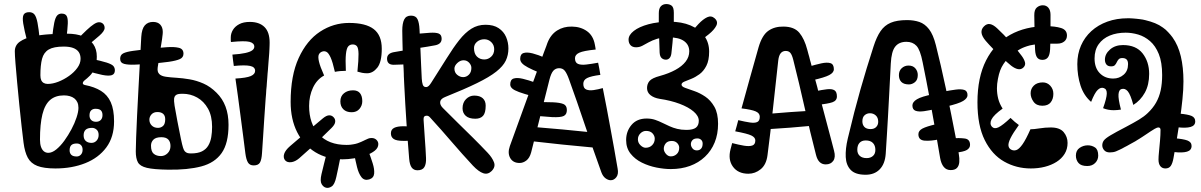

<svg xmlns="http://www.w3.org/2000/svg" viewBox="-20 -818 5919 946"><path d="M96 -115Q92 -146 86.5 -195.2Q81 -244.5 75.2 -301.2Q69.5 -358 64.5 -412Q59.5 -466 56.2 -507Q53 -548 53 -565Q53 -595.5 78.2 -613Q103.5 -630.5 143.2 -638.8Q183 -647 227.8 -649.5Q272.5 -652 312 -652Q357 -652 389.5 -638.8Q422 -625.5 439.5 -600.5Q457 -575.5 457 -539Q457 -503 446.5 -480.5Q436 -458 422.5 -444.8Q409 -431.5 398.5 -423.5Q388 -415.5 388 -408Q388 -404.5 391 -402.2Q394 -400 399 -399Q445.5 -390 477.5 -370.2Q509.5 -350.5 525.8 -314.2Q542 -278 542 -220Q542 -143 503.8 -91.5Q465.5 -40 400 -14Q334.5 12 253 12Q196 12 164 -0.5Q132 -13 117 -40.8Q102 -68.5 96 -115ZM294 -588.5Q244.5 -588.5 220 -574Q195.5 -559.5 187.2 -528.2Q179 -497 179 -447Q179 -432 183.2 -422.8Q187.5 -413.5 195.8 -409Q204 -404.5 215.5 -404.5Q239.5 -404.5 267.2 -415.2Q295 -426 320 -443.8Q345 -461.5 361 -483.5Q377 -505.5 377 -528Q377 -548.5 367.8 -561.8Q358.5 -575 340.2 -581.8Q322 -588.5 294 -588.5ZM177 -130Q177 -109 182 -94.5Q187 -80 196.2 -72.5Q205.5 -65 218 -65Q236.5 -65 257 -81.5Q277.5 -98 296.8 -124.5Q316 -151 332 -181Q348 -211 357.2 -239.2Q366.5 -267.5 366.5 -286.5Q366.5 -302.5 361.2 -314Q356 -325.5 346.5 -333Q337 -340.5 324 -344.2Q311 -348 295 -348Q253 -348 227 -325.5Q201 -303 189 -254.8Q177 -206.5 177 -130ZM453 -218Q468 -218 476.5 -226.8Q485 -235.5 485 -251Q485 -266 477.2 -274Q469.5 -282 450 -282Q437.5 -282 429.2 -274.2Q421 -266.5 421 -249Q421 -235 429.5 -226.5Q438 -218 453 -218ZM431 -114Q445.5 -114 455.8 -125Q466 -136 466 -153Q466 -170.5 456 -179.2Q446 -188 434 -188Q411.5 -188 401.8 -178.5Q392 -169 392 -151Q392 -133 402.5 -123.5Q413 -114 431 -114ZM358 -47Q370 -47 378.5 -56Q387 -65 387 -80Q387 -94.5 379.2 -102.8Q371.5 -111 358 -111Q340 -111 331.5 -103Q323 -95 323 -77Q323 -63.5 331.2 -55.2Q339.5 -47 358 -47ZM176 -622 115 -611Q99.5 -670 94.5 -701.8Q89.5 -733.5 96.5 -745.8Q103.5 -758 124 -758Q140.5 -758 149.8 -746.8Q159 -735.5 164.8 -706Q170.5 -676.5 176 -622ZM307 -629 237 -633Q242 -680 247.2 -705.5Q252.5 -731 261 -741Q269.5 -751 283.5 -751Q301.5 -751 308.2 -739.8Q315 -728.5 314 -701.8Q313 -675 307 -629ZM391 -577 358 -621Q386.5 -650.5 407.2 -670Q428 -689.5 442.8 -699Q457.5 -708.5 468 -708.5Q476 -708.5 482.2 -705Q488.5 -701.5 492 -695.2Q495.5 -689 495.5 -680.5Q495.5 -665 470 -642.5Q444.5 -620 391 -577ZM359 -595 312 -607Q314 -617 316.5 -623.8Q319 -630.5 323 -633.8Q327 -637 333 -637Q346.5 -637 354.5 -632.2Q362.5 -627.5 364 -618.2Q365.5 -609 359 -595ZM437 -542Q432 -540.5 426.5 -538.5Q421 -536.5 415 -534Q404.5 -530.5 398.5 -533.5Q392.5 -536.5 387 -549Q384 -556 385 -563.5Q386 -571 392 -574Q396.5 -577 403 -580.5Q409.5 -584 416 -586Q421 -588 425.8 -586.5Q430.5 -585 434.8 -581Q439 -577 442 -571Q444.5 -565.5 445.2 -559.8Q446 -554 444 -549.2Q442 -544.5 437 -542ZM398 -472 422 -530Q480 -518 506 -509.5Q532 -501 539 -492.2Q546 -483.5 546 -471.5Q546 -453 531 -447.8Q516 -442.5 483.5 -449Q451 -455.5 398 -472ZM210 -22Q208.5 -20 207.5 -18.2Q206.5 -16.5 205 -14Q198.5 -3.5 188.8 -1.2Q179 1 170 -1Q159 -5 152 -15Q145 -25 151 -36Q152 -38 153 -40Q154 -42 155 -44Q156 -46 157 -48Q164 -61 176.8 -62.5Q189.5 -64 199 -58Q208 -53 212.5 -42.8Q217 -32.5 210 -22Z M734 -710Q757.5 -710 769.8 -696.5Q782 -683 782 -661Q782 -658 781.8 -654.8Q781.5 -651.5 781.2 -647.5Q781 -643.5 780 -638Q779.5 -631.5 778.5 -625.2Q777.5 -619 776.5 -612.8Q775.5 -606.5 774.5 -600Q773 -591 771.5 -582.2Q770 -573.5 769 -565Q768 -558.5 767 -552Q766 -545.5 765.2 -538.8Q764.5 -532 763 -524Q762 -517.5 761 -511.2Q760 -505 759 -498.8Q758 -492.5 757 -486Q755.5 -475.5 757.2 -467.2Q759 -459 765 -453Q775 -443 797.2 -439.8Q819.5 -436.5 849.8 -434.8Q880 -433 914 -427.2Q948 -421.5 982.2 -406.5Q1016.5 -391.5 1047 -361Q1076.5 -332 1091.2 -292.8Q1106 -253.5 1106 -203Q1106 -112 1072 -63.8Q1038 -15.5 971.5 2Q905 19.5 808 18Q737.5 17 703.8 9Q670 1 659.5 -18.2Q649 -37.5 649 -72Q649 -94.5 650.8 -141.5Q652.5 -188.5 655.5 -250.5Q658.5 -312.5 662.2 -381Q666 -449.5 669.5 -515.5Q673 -581.5 676 -636Q678.5 -676 693.5 -693Q708.5 -710 734 -710ZM854 -221Q865 -165 871.2 -134.5Q877.5 -104 881.8 -90.5Q886 -77 891 -72Q897 -66 903.8 -64Q910.5 -62 921 -62Q954.5 -62 975 -72.2Q995.5 -82.5 1006.2 -100.8Q1017 -119 1021 -142.8Q1025 -166.5 1025 -193Q1025 -246.5 1004.8 -282.8Q984.5 -319 951.5 -337.5Q918.5 -356 880 -356Q865 -356 857.2 -354.2Q849.5 -352.5 844 -347Q839 -342 837.8 -332.2Q836.5 -322.5 840.2 -297.2Q844 -272 854 -221ZM812 -513.5Q774 -508.5 730.5 -504.8Q687 -501 645 -499.5Q611.5 -498 591.8 -503.2Q572 -508.5 572 -528.5Q572 -547.5 587.5 -555.2Q603 -563 636 -567.5Q678 -573.5 719.5 -578Q761 -582.5 803 -585.5Q838.5 -588 861.2 -582.5Q884 -577 884 -553.5Q884 -535 866.5 -527Q849 -519 812 -513.5ZM755.5 -266Q737 -266 726.5 -254.5Q716 -243 716 -228.5Q716 -211.5 727.5 -199.8Q739 -188 758.5 -188Q773 -188 783.5 -197.5Q794 -207 794 -230.5Q794 -248 784 -257Q774 -266 755.5 -266ZM775 -142Q748 -142 736 -130Q724 -118 724 -100.5Q724 -71 737.8 -60Q751.5 -49 773 -49Q791.5 -49 805.8 -63Q820 -77 820 -98.5Q820 -119 809.2 -130.5Q798.5 -142 775 -142ZM1018 -332Q1017 -331 1015.8 -329.8Q1014.5 -328.5 1013.5 -327.5Q1012.5 -326.5 1011.8 -325.8Q1011 -325 1010 -324Q1002 -316 991.8 -319.5Q981.5 -323 967 -337Q954.5 -350 951.2 -361Q948 -372 957 -381Q958.5 -382.5 959.8 -383.8Q961 -385 962.5 -386.5Q964 -388 965.2 -389.2Q966.5 -390.5 968 -392Q975.5 -399.5 986.8 -395.5Q998 -391.5 1009 -380Q1023.5 -366 1025.8 -354Q1028 -342 1018 -332ZM666 -155Q666 -155 666 -154.8Q666 -154.5 666 -154Q666 -153.5 666 -153Q666 -152.5 665 -151.2Q664 -150 661 -150Q658 -150 658 -151.2Q658 -152.5 657 -153Q656.5 -153.5 656.2 -153.8Q656 -154 656 -154.2Q656 -154.5 656 -155Q656 -156 657 -157Q658 -158 661 -158Q664 -158 664.8 -157.2Q665.5 -156.5 666 -155ZM1189 -62Q1184.5 -99 1178.2 -147Q1172 -195 1165.2 -246.5Q1158.5 -298 1152 -346Q1145.5 -394 1140 -431Q1194 -434 1215.5 -443.2Q1237 -452.5 1237 -469Q1237 -488 1212.2 -493.2Q1187.5 -498.5 1132 -493Q1130 -506.5 1128.2 -521Q1126.5 -535.5 1125 -549Q1164.5 -551.5 1188.2 -556.8Q1212 -562 1222.5 -569.8Q1233 -577.5 1233 -588Q1233 -605.5 1209.8 -611.8Q1186.5 -618 1118 -611Q1117.5 -613.5 1117.2 -616.2Q1117 -619 1117 -621.8Q1117 -624.5 1117 -627.2Q1117 -630 1117 -633Q1117 -653 1127.5 -670.5Q1138 -688 1158.8 -699Q1179.5 -710 1211 -710Q1257.5 -710 1283 -685Q1308.5 -660 1308.5 -608Q1308.5 -601.5 1308.2 -593Q1308 -584.5 1307.5 -575.5Q1307 -566.5 1306.5 -556.8Q1306 -547 1305 -537Q1304.5 -531 1304 -525Q1303.5 -519 1303 -512.5Q1302.5 -506 1302 -499Q1301.5 -493 1301 -486.2Q1300.5 -479.5 1300 -472.2Q1299.5 -465 1298.5 -456.5Q1297.5 -442.5 1296.8 -433.2Q1296 -424 1295 -411Q1294.5 -402 1293.8 -392.8Q1293 -383.5 1292 -375Q1291.5 -364.5 1290.8 -354.5Q1290 -344.5 1289 -334Q1285 -277.5 1282 -232.5Q1279 -187.5 1276.5 -147Q1274 -106.5 1271 -64Q1269 -31 1260.8 -17Q1252.5 -3 1230 -3Q1210.5 -3 1201.8 -17.2Q1193 -31.5 1189 -62Z M1668 -33Q1591 -33 1533.5 -68.2Q1476 -103.5 1444 -167Q1412 -230.5 1412 -316Q1412 -446 1451.8 -532.5Q1491.5 -619 1557 -662Q1622.5 -705 1700 -705Q1782 -705 1821.5 -674.5Q1861 -644 1861 -578Q1861 -512 1839 -484.5Q1817 -457 1789 -457Q1775.5 -457 1764.2 -459.2Q1753 -461.5 1741 -465Q1747 -524 1746.5 -552.5Q1746 -581 1738.8 -590Q1731.5 -599 1718 -599Q1704 -599 1695.8 -589.5Q1687.5 -580 1684.5 -552.2Q1681.5 -524.5 1684 -469Q1670.5 -469 1656.2 -467.8Q1642 -466.5 1630 -464Q1619 -513 1608.8 -535.2Q1598.5 -557.5 1588.5 -562.5Q1578.5 -567.5 1568 -564Q1556 -560 1551 -549.5Q1546 -539 1551.5 -514.8Q1557 -490.5 1577 -446Q1541 -426.5 1522 -385.8Q1503 -345 1503 -296Q1503 -209 1550.8 -156.5Q1598.5 -104 1687 -104Q1691.5 -104 1697 -104.2Q1702.5 -104.5 1707 -105Q1714 -106 1719.5 -106.8Q1725 -107.5 1731 -109Q1737 -110.5 1742.2 -112.2Q1747.5 -114 1752 -116Q1754.5 -117 1757 -118Q1759.5 -119 1762.2 -120.2Q1765 -121.5 1768 -123Q1770.5 -124 1773 -125.2Q1775.5 -126.5 1778 -127.8Q1780.5 -129 1783 -130Q1787.5 -132.5 1794.5 -135.2Q1801.5 -138 1811 -138Q1825.5 -138 1834.8 -129Q1844 -120 1844 -108Q1844 -89.5 1826.5 -75.5Q1809 -61.5 1781.8 -52Q1754.5 -42.5 1724.2 -37.8Q1694 -33 1668 -33ZM1717 -655Q1718 -650 1717.5 -646Q1717 -642 1717 -638Q1716.5 -632 1710.5 -629.5Q1704.5 -627 1697 -626Q1686.5 -624.5 1680.5 -629.5Q1674.5 -634.5 1672 -641Q1672 -645 1671.5 -649Q1671 -653 1671 -655Q1672 -662 1678.2 -667Q1684.5 -672 1694 -672Q1704 -671.5 1710.2 -666.8Q1716.5 -662 1717 -655ZM1409 -98Q1446 -129.5 1487.2 -164.8Q1528.5 -200 1571 -235Q1588.5 -249.5 1601.8 -249.8Q1615 -250 1624 -240Q1633 -230.5 1631.5 -217.2Q1630 -204 1614 -188Q1587.5 -162 1561.5 -136.8Q1535.5 -111.5 1508.8 -86.8Q1482 -62 1454 -38Q1434 -21 1414.2 -18.8Q1394.5 -16.5 1384 -29Q1374.5 -42 1380.2 -60Q1386 -78 1409 -98ZM1712.5 -265Q1686.5 -265 1671.8 -279.5Q1657 -294 1657 -318.5Q1657 -344 1674.8 -358.5Q1692.5 -373 1719.5 -373Q1742.5 -373 1753.8 -358.8Q1765 -344.5 1765 -319.5Q1765 -298 1751.2 -281.5Q1737.5 -265 1712.5 -265ZM1795 -74Q1807 -43 1816.2 -13.5Q1825.5 16 1823.5 37.5Q1821.5 59 1799 66Q1775 73 1761 55Q1747 37 1739.2 5.5Q1731.5 -26 1725 -59ZM1656 -37Q1651.5 -13 1646.5 10Q1641.5 33 1637 54Q1629 90.5 1614.8 100.2Q1600.5 110 1587 107Q1573.5 104 1564.8 89.2Q1556 74.5 1564 40Q1570 14.5 1576 -9.2Q1582 -33 1588 -57ZM1506 -578Q1510.5 -576 1513.8 -573.2Q1517 -570.5 1520 -568Q1524.5 -564.5 1523.2 -558.2Q1522 -552 1518 -545Q1513 -536 1505.5 -534Q1498 -532 1491 -534Q1489 -535.5 1486.8 -536.8Q1484.5 -538 1482.5 -539Q1480.5 -540 1479 -541Q1474 -545.5 1473.5 -553.8Q1473 -562 1479 -570Q1485 -577.5 1492.5 -579.8Q1500 -582 1506 -578Z M1996 -36Q1988.5 -126 1982.5 -216Q1976.5 -306 1972 -396Q1971.5 -404.5 1971.2 -412.2Q1971 -420 1970.5 -428Q1970 -435 1969.8 -442.2Q1969.5 -449.5 1969.5 -456Q1969 -469 1968.5 -481.2Q1968 -493.5 1967 -506Q1967 -511.5 1966.5 -517Q1966 -522.5 1965.8 -528Q1965.5 -533.5 1965 -539Q1965 -544 1964.8 -549.2Q1964.5 -554.5 1964.5 -559.8Q1964.5 -565 1964 -570Q1963.5 -594 1962.8 -618.5Q1962 -643 1962 -667Q1962 -703 1971.5 -722Q1981 -741 2005 -741Q2029 -741 2037.2 -723.2Q2045.5 -705.5 2047 -673Q2049.5 -627.5 2051.2 -582.8Q2053 -538 2054.8 -498.8Q2056.5 -459.5 2058 -431Q2059 -412.5 2063 -400.8Q2067 -389 2079 -389Q2086.5 -389 2092.5 -394.8Q2098.5 -400.5 2105 -411Q2148 -478 2180.8 -530.8Q2213.5 -583.5 2242.5 -620.2Q2271.5 -657 2302.5 -676.5Q2333.5 -696 2372 -696Q2412 -696 2437 -679.2Q2462 -662.5 2473.5 -635.8Q2485 -609 2485 -579Q2485 -546.5 2472 -519.2Q2459 -492 2425.2 -465.2Q2391.5 -438.5 2330.2 -408.5Q2269 -378.5 2173 -340Q2150.5 -331 2148.8 -316Q2147 -301 2162 -286Q2199 -248.5 2236.2 -212.2Q2273.5 -176 2310.2 -139.5Q2347 -103 2383 -65Q2405.5 -41 2414 -18.2Q2422.5 4.5 2402 25Q2383.5 43 2361 35.5Q2338.5 28 2310 -2Q2257.5 -58.5 2206.2 -118.2Q2155 -178 2101 -237Q2096 -243 2091.8 -245.5Q2087.5 -248 2082 -248Q2065.5 -248 2067 -228Q2070 -175.5 2073.5 -131Q2077 -86.5 2079 -40Q2080.5 -11.5 2071.2 4.8Q2062 21 2037 21Q2018.5 21 2008.5 7.5Q1998.5 -6 1996 -36ZM2322 -233Q2290.5 -233 2274.8 -247.2Q2259 -261.5 2259 -284.5Q2259 -312.5 2276.2 -329.8Q2293.5 -347 2316.5 -347Q2344 -347 2358.5 -334Q2373 -321 2373 -297.5Q2373 -261.5 2360 -247.2Q2347 -233 2322 -233ZM2262 -438Q2278 -438 2290.2 -450Q2302.5 -462 2302.5 -483.5Q2302.5 -497 2291.5 -509Q2280.5 -521 2264 -521Q2247.5 -521 2233.2 -507.5Q2219 -494 2219 -480Q2219 -460.5 2232.8 -449.2Q2246.5 -438 2262 -438ZM2366 -525Q2385.5 -525 2400.2 -538.8Q2415 -552.5 2415 -575.5Q2415 -596 2400.8 -610.2Q2386.5 -624.5 2366 -624.5Q2345 -624.5 2330.2 -612Q2315.5 -599.5 2315.5 -581Q2315.5 -553.5 2330 -539.2Q2344.5 -525 2366 -525ZM2351 -684Q2352.5 -682.5 2354 -681Q2355.5 -679.5 2357 -678Q2361 -674.5 2358.8 -669.5Q2356.5 -664.5 2352 -659Q2347 -654 2341.5 -651.5Q2336 -649 2333 -652Q2331.5 -653.5 2330.5 -654.5Q2329.5 -655.5 2328 -657Q2323.5 -661.5 2325 -667.8Q2326.5 -674 2331 -679Q2335.5 -683.5 2341.8 -685.2Q2348 -687 2351 -684ZM1968 -196Q1982.5 -196 1996 -195.2Q2009.5 -194.5 2023 -192Q2036.5 -190 2042.8 -182.5Q2049 -175 2049 -157Q2049 -140.5 2041.8 -134.5Q2034.5 -128.5 2021 -126Q2010.5 -124.5 1996 -124.2Q1981.5 -124 1967 -124Q1933.5 -124 1919.8 -133.2Q1906 -142.5 1906 -161Q1906 -180 1922 -188Q1938 -196 1968 -196ZM2034 -580 2016 -650Q2066.5 -654.5 2097.2 -656.5Q2128 -658.5 2142 -652.5Q2156 -646.5 2156 -627Q2156 -601 2124 -594.8Q2092 -588.5 2034 -580ZM2009 -575 2027 -505Q1951.5 -498.5 1919.2 -498.8Q1887 -499 1887 -529Q1887 -554.5 1919.2 -560.8Q1951.5 -567 2009 -575Z M2492 -98Q2499 -117.5 2516 -164.2Q2533 -211 2555 -271.8Q2577 -332.5 2599 -393Q2601 -397.5 2602.5 -402Q2604 -406.5 2605.5 -410.8Q2607 -415 2608.5 -419.5Q2611 -425.5 2613.2 -431.8Q2615.5 -438 2617.5 -444Q2623.5 -460 2629 -475.2Q2634.5 -490.5 2639.5 -504.5Q2641.5 -509 2643 -513.2Q2644.5 -517.5 2646 -521.8Q2647.5 -526 2649 -530Q2651.5 -537.5 2654.2 -544.2Q2657 -551 2659 -557.5Q2667 -578.5 2671.8 -591.2Q2676.5 -604 2677 -606Q2693 -647.5 2725 -667.8Q2757 -688 2798 -687Q2841 -686.5 2872 -664.5Q2903 -642.5 2911 -598Q2912 -592 2913.2 -586Q2914.5 -580 2915 -574Q2855 -568 2834 -558.2Q2813 -548.5 2813 -531Q2813 -509.5 2827.8 -503.2Q2842.5 -497 2868.2 -500Q2894 -503 2927 -509Q2930 -494 2933 -479Q2936 -464 2938 -449Q2891.5 -443 2872.8 -433.5Q2854 -424 2854 -405Q2854 -383 2868.5 -377Q2883 -371 2905 -374.2Q2927 -377.5 2950 -384Q2960 -334 2969.5 -284Q2979 -234 2988 -184.5Q2997 -135 3006 -85.8Q3015 -36.5 3023 12Q3028.5 39.5 3017 54.8Q3005.5 70 2989 70Q2976.5 70 2963.5 60.5Q2950.5 51 2943 31Q2902.5 -81 2862.5 -200.2Q2822.5 -319.5 2784 -426Q2773.5 -455.5 2763.2 -468.8Q2753 -482 2735 -482Q2718 -482 2706.8 -470Q2695.5 -458 2687 -425Q2664 -336 2641.5 -244Q2619 -152 2597 -67Q2589.5 -39.5 2573.5 -27.2Q2557.5 -15 2540 -15Q2508 -15 2494 -39.2Q2480 -63.5 2492 -98ZM2593 -251 2612 -314Q2635.5 -315 2658.2 -315Q2681 -315 2704 -314Q2738.5 -312.5 2755.8 -305.5Q2773 -298.5 2773 -276Q2773 -254.5 2758 -246.8Q2743 -239 2700 -241Q2673 -242.5 2646.2 -245.2Q2619.5 -248 2593 -251ZM2603 -122Q2580 -125 2566 -134.5Q2552 -144 2552 -159Q2552 -182.5 2570.2 -188.5Q2588.5 -194.5 2614 -192Q2679.5 -187 2751.2 -180.2Q2823 -173.5 2894 -166L2914 -90Q2830 -97.5 2750.2 -105.8Q2670.5 -114 2603 -122ZM2635 -461Q2601.5 -475 2581.2 -485.8Q2561 -496.5 2552 -506.5Q2543 -516.5 2543 -528Q2543 -551.5 2560 -556.8Q2577 -562 2604.8 -554.8Q2632.5 -547.5 2663.5 -534ZM2600 -345Q2560.5 -356 2537.2 -364.5Q2514 -373 2504 -381.8Q2494 -390.5 2494 -402Q2494 -426 2511 -431.2Q2528 -436.5 2556.2 -429.8Q2584.5 -423 2618 -411ZM2881 -246 2866 -321Q2891.5 -325.5 2907.2 -325.2Q2923 -325 2930 -314.2Q2937 -303.5 2937 -277Q2937 -258.5 2923 -253.5Q2909 -248.5 2881 -246ZM2917 -86 2902 -166Q2928 -171.5 2943.5 -170.5Q2959 -169.5 2966 -157.5Q2973 -145.5 2973 -118Q2973 -98 2959 -92.8Q2945 -87.5 2917 -86Z M3413.5 -77Q3426.5 -77 3434.2 -85.5Q3442 -94 3442 -110.5Q3442 -122.5 3434.5 -129.2Q3427 -136 3416 -136Q3399 -136 3391.5 -127.2Q3384 -118.5 3384 -108Q3384 -97 3391.8 -87Q3399.5 -77 3413.5 -77ZM3161 -90Q3181 -90 3193.5 -103Q3206 -116 3206 -134.5Q3206 -149 3195 -161Q3184 -173 3163 -173Q3147.5 -173 3135.2 -160.8Q3123 -148.5 3123 -131.5Q3123 -114.5 3135.8 -102.2Q3148.5 -90 3161 -90ZM3285 -47.5Q3302 -47.5 3314.2 -58.8Q3326.5 -70 3326.5 -90Q3326.5 -103 3316.5 -113.2Q3306.5 -123.5 3290 -123.5Q3269.5 -123.5 3260 -111.5Q3250.5 -99.5 3250.5 -85Q3250.5 -72.5 3261 -60Q3271.5 -47.5 3285 -47.5ZM3077 -623Q3077 -645.5 3103 -665.8Q3129 -686 3175 -698.5Q3221 -711 3281 -711Q3338.5 -711 3382 -692.8Q3425.5 -674.5 3449.8 -641.5Q3474 -608.5 3474 -564Q3474 -520 3460.2 -493.5Q3446.5 -467 3426.2 -452.2Q3406 -437.5 3385.8 -429.5Q3365.5 -421.5 3351.8 -415.8Q3338 -410 3338 -401Q3338 -391.5 3356.2 -385Q3374.5 -378.5 3401.2 -369.2Q3428 -360 3454.8 -342Q3481.5 -324 3499.8 -292Q3518 -260 3518 -208Q3518 -157 3501.2 -116Q3484.5 -75 3453.2 -45.5Q3422 -16 3379.5 -0.5Q3337 15 3285 15Q3252.5 15 3214.5 7.5Q3176.5 0 3142.5 -16.8Q3108.5 -33.5 3086.8 -61Q3065 -88.5 3065 -128Q3065 -171 3091.5 -202.5Q3118 -234 3166 -234Q3189.5 -234 3208.2 -227.5Q3227 -221 3245 -212Q3261.5 -204 3279 -196Q3296.5 -188 3316.8 -183Q3337 -178 3362 -178Q3394.5 -178 3408.8 -189Q3423 -200 3423 -223Q3423 -246.5 3397.8 -268.2Q3372.5 -290 3328.8 -306.5Q3285 -323 3230 -331Q3202.5 -335.5 3185.2 -349Q3168 -362.5 3168 -384Q3168 -404.5 3180.2 -419Q3192.5 -433.5 3232 -444Q3275.5 -456 3308 -473.8Q3340.5 -491.5 3358.2 -514.5Q3376 -537.5 3376 -565Q3376 -597.5 3350.2 -615.8Q3324.5 -634 3275 -634Q3240 -634 3216.5 -626.5Q3193 -619 3176 -609.5Q3159 -600 3144.8 -592.5Q3130.5 -585 3114 -585Q3096 -585 3086.5 -595.5Q3077 -606 3077 -623ZM3236.5 -350Q3221 -350 3210.5 -360.8Q3200 -371.5 3200 -388.5Q3200 -401 3209.2 -410.5Q3218.5 -420 3238 -420Q3252 -420 3261 -408.2Q3270 -396.5 3270 -382Q3270 -364 3262 -357Q3254 -350 3236.5 -350ZM3376 -647Q3399 -676 3421.5 -699.8Q3444 -723.5 3464.2 -733Q3484.5 -742.5 3501 -728Q3519.5 -711.5 3509.2 -691.2Q3499 -671 3473 -649.8Q3447 -628.5 3418 -609ZM3230 -560Q3228 -606.5 3226.8 -657.2Q3225.5 -708 3226 -753Q3226 -776.5 3236.2 -787.2Q3246.5 -798 3263 -798Q3279 -798 3289.5 -789.8Q3300 -781.5 3300 -755Q3301 -709.5 3297.5 -657.5Q3294 -605.5 3288 -555Q3286 -539.5 3278.8 -531.8Q3271.5 -524 3261 -524Q3248.5 -524 3239.8 -532Q3231 -540 3230 -560ZM3382 -450Q3374.5 -454 3370.2 -457Q3366 -460 3359 -465Q3352.5 -470.5 3354 -480Q3355.5 -489.5 3362 -499Q3369 -509 3377.8 -510.8Q3386.5 -512.5 3397 -508Q3403 -505.5 3407.8 -502.8Q3412.5 -500 3416.5 -496.8Q3420.5 -493.5 3424 -490Q3429.5 -485 3428 -478Q3426.5 -471 3422 -462Q3417 -453 3405.5 -448.5Q3394 -444 3382 -450Z M3579.5 -83Q3581 -88 3582.2 -93Q3583.5 -98 3584.8 -103Q3586 -108 3587.5 -113Q3620 -104.5 3645.8 -100.2Q3671.5 -96 3686.5 -101Q3701.5 -106 3701.5 -126Q3701.5 -141 3681.8 -150.5Q3662 -160 3602.5 -171Q3606.5 -184.5 3610.2 -198.5Q3614 -212.5 3617.5 -226Q3651 -218 3674.8 -214.5Q3698.5 -211 3711 -216.8Q3723.5 -222.5 3723.5 -243Q3723.5 -260.5 3703.2 -269.2Q3683 -278 3633.5 -284Q3654 -358.5 3675 -434Q3696 -509.5 3717.5 -585Q3735 -645 3766 -666.5Q3797 -688 3841 -687Q3893.5 -686.5 3918.5 -656.5Q3943.5 -626.5 3957.5 -573Q3958.5 -569 3960 -563.8Q3961.5 -558.5 3963 -552.5Q3965 -546 3967.2 -537.8Q3969.5 -529.5 3971.5 -520.5Q3973 -515.5 3974.5 -510.2Q3976 -505 3977.2 -499.8Q3978.5 -494.5 3980 -489Q3982.5 -479.5 3985.2 -469Q3988 -458.5 3991 -447.5Q3993.5 -437.5 3996.2 -427.2Q3999 -417 4002 -406.5Q4003.5 -401.5 4004.8 -396.2Q4006 -391 4007.5 -386Q4009 -381 4010 -375.5Q4021.5 -332 4033.5 -287.2Q4045.5 -242.5 4056.2 -201.5Q4067 -160.5 4075.8 -127.8Q4084.5 -95 4089.5 -75Q4098 -43.5 4085.8 -25.8Q4073.5 -8 4048.5 -8Q4030.5 -8 4018.5 -19.5Q4006.5 -31 4000.5 -55Q3971.5 -167 3944.8 -286.5Q3918 -406 3888.5 -523Q3882.5 -547 3874.5 -557Q3866.5 -567 3851.5 -567Q3836 -567 3826.8 -556Q3817.5 -545 3814.5 -520Q3801 -403 3788.5 -283.2Q3776 -163.5 3761.5 -53Q3755.5 -6.5 3728 15.8Q3700.5 38 3667.5 38Q3616.5 38 3591.2 3.2Q3566 -31.5 3579.5 -83ZM3771.5 -182 3776.5 -258Q3826 -262.5 3874.2 -265.8Q3922.5 -269 3970.5 -272Q4003 -274.5 4013.8 -261.8Q4024.5 -249 4024.5 -234Q4024.5 -221.5 4015.5 -211.2Q4006.5 -201 3976.5 -198Q3925 -193 3873.5 -189Q3822 -185 3771.5 -182ZM4034.5 -121Q4023.5 -122.5 4017 -131Q4010.5 -139.5 4010.5 -150Q4010.5 -160.5 4017.2 -169.2Q4024 -178 4037.5 -178Q4040 -178 4042.2 -178Q4044.5 -178 4046.5 -178L4059.5 -119Q4053.5 -119 4046.8 -119.8Q4040 -120.5 4034.5 -121ZM3637.5 -2Q3627 -7 3622.8 -12.8Q3618.5 -18.5 3618 -25.8Q3617.5 -33 3617.5 -42Q3617.5 -59.5 3624.2 -67.8Q3631 -76 3642 -77.2Q3653 -78.5 3666.5 -75ZM3646.5 3Q3630.5 0.5 3622 -3.5Q3613.5 -7.5 3610.5 -16.2Q3607.5 -25 3607.5 -41Q3607.5 -56.5 3616 -62.8Q3624.5 -69 3638 -69Q3651.5 -69 3666.5 -66ZM3984.5 -423 3962.5 -489Q3998 -499.5 4026.5 -505.8Q4055 -512 4071.8 -506.8Q4088.5 -501.5 4088.5 -477Q4088.5 -460 4065.5 -448Q4042.5 -436 3984.5 -423ZM4005.5 -301 3995.5 -368Q4030.5 -375.5 4054.5 -378.2Q4078.5 -381 4091 -373.5Q4103.5 -366 4103.5 -343Q4103.5 -322 4081.5 -314.2Q4059.5 -306.5 4005.5 -301Z M4157 -135Q4174 -206.5 4189.2 -265.5Q4204.5 -324.5 4219.5 -377.2Q4234.5 -430 4250.2 -481.5Q4266 -533 4284 -589Q4299 -636 4318.5 -664.5Q4338 -693 4368.8 -706Q4399.5 -719 4449 -719Q4482.5 -719 4509.8 -709.8Q4537 -700.5 4557.5 -674Q4578 -647.5 4591 -596Q4602.5 -551 4615.5 -494.5Q4628.5 -438 4641.5 -377Q4654.5 -316 4666.2 -257Q4678 -198 4687.8 -147Q4697.5 -96 4704 -60Q4708 -37.5 4706.5 -19.2Q4705 -1 4695 9.5Q4685 20 4664 20Q4642.5 20 4629.8 4.2Q4617 -11.5 4612 -40Q4599.5 -114 4586.8 -186.8Q4574 -259.5 4559.5 -338.8Q4545 -418 4526 -511Q4514 -572.5 4495.5 -592.2Q4477 -612 4446 -612Q4409.5 -612 4390.8 -588.2Q4372 -564.5 4369 -505Q4364.5 -418.5 4361.2 -354.2Q4358 -290 4355 -240Q4352 -190 4349.5 -147.2Q4347 -104.5 4344 -60Q4340.5 -10.5 4314.5 16.2Q4288.5 43 4245 43Q4194.5 43 4171.8 19.5Q4149 -4 4147 -44.2Q4145 -84.5 4157 -135ZM4269.5 -182Q4287 -182 4297 -192.2Q4307 -202.5 4307 -218Q4307 -238.5 4295 -249.2Q4283 -260 4266.5 -260Q4251 -260 4240 -250.2Q4229 -240.5 4229 -220Q4229 -203 4239 -192.5Q4249 -182 4269.5 -182ZM4250 -39Q4269 -39 4281 -49.5Q4293 -60 4293 -79.5Q4293 -101 4281 -113.5Q4269 -126 4245.5 -126Q4225.5 -126 4214.8 -114Q4204 -102 4204 -80Q4204 -61 4216.2 -50Q4228.5 -39 4250 -39ZM4190 -133Q4179 -134.5 4174.5 -141Q4170 -147.5 4173 -164Q4175.5 -179 4181.2 -183.8Q4187 -188.5 4199 -187ZM4328 -162Q4337.5 -158.5 4341.8 -153.5Q4346 -148.5 4346.5 -142Q4347 -135.5 4345 -128Q4340.5 -110 4333 -105.5Q4325.5 -101 4315 -101ZM4264 -453 4248 -379Q4240.5 -381.5 4237.8 -391.8Q4235 -402 4240 -422Q4245.5 -441.5 4251 -448Q4256.5 -454.5 4264 -453ZM4346 -281V-296Q4349 -296 4350.5 -294.2Q4352 -292.5 4352 -288Q4352 -285 4350.5 -283.5Q4349 -282 4346 -281ZM4578 -354 4593 -282Q4559.5 -274 4533 -270.2Q4506.5 -266.5 4491 -272.2Q4475.5 -278 4475.5 -298.5Q4475.5 -315.5 4498 -329Q4520.5 -342.5 4578 -354ZM4642 -293 4626 -366Q4661.5 -373 4688.8 -376.5Q4716 -380 4731.5 -374.8Q4747 -369.5 4747 -349Q4747 -334 4725.8 -320.8Q4704.5 -307.5 4642 -293ZM4638 -175 4627 -243Q4642 -247 4652 -244.8Q4662 -242.5 4667 -233.8Q4672 -225 4672 -208.5Q4672 -194.5 4663.8 -186.8Q4655.5 -179 4638 -175ZM4592 -206 4609 -132Q4566.5 -122.5 4535.8 -125Q4505 -127.5 4505 -156.5Q4505 -174 4524.8 -184.5Q4544.5 -195 4592 -206ZM4681 -65 4666 -137Q4708 -139 4733.8 -135.5Q4759.5 -132 4759.5 -104Q4759.5 -89 4744 -79.2Q4728.5 -69.5 4681 -65ZM4458.5 -402Q4433.5 -402 4421.2 -414.2Q4409 -426.5 4409 -448Q4409 -469.5 4423 -482.2Q4437 -495 4456.5 -495Q4478.5 -495 4490.2 -481Q4502 -467 4502 -448.5Q4502 -424.5 4488 -413.2Q4474 -402 4458.5 -402Z M5059 12Q4987.5 12 4927.8 -21.8Q4868 -55.5 4832 -127.5Q4796 -199.5 4796 -314Q4796 -437 4838.5 -520.5Q4881 -604 4957.2 -646.5Q5033.5 -689 5135 -689Q5178.5 -689 5207.8 -680Q5237 -671 5237 -643Q5237 -624.5 5223.8 -613.8Q5210.5 -603 5190 -603Q5161.5 -603 5129 -602.5Q5096.5 -602 5074 -598Q5063 -596.5 5054.8 -594.5Q5046.5 -592.5 5040 -590.2Q5033.5 -588 5028 -586Q5023 -584 5017.8 -581.8Q5012.5 -579.5 5007 -576.5Q5001.5 -573.5 4996 -570Q4988 -565 4978.8 -558.2Q4969.5 -551.5 4961 -544Q4955 -538.5 4950 -533.5Q4945 -528.5 4941 -524Q4937 -519.5 4934 -516Q4929.5 -510.5 4924.5 -503Q4919.5 -495.5 4915.2 -487.2Q4911 -479 4908 -471Q4901.5 -454 4896.8 -429Q4892 -404 4892 -383Q4892 -357 4898.2 -332Q4904.5 -307 4920 -283Q4876 -251.5 4865.2 -229.5Q4854.5 -207.5 4868 -193Q4879.5 -181 4899.8 -190.8Q4920 -200.5 4959 -237Q4969.5 -226.5 4979.5 -218Q4989.5 -209.5 5000 -202Q4971 -162 4959 -137.5Q4947 -113 4948.8 -100Q4950.5 -87 4961.5 -81Q4974.5 -74 4988 -78.8Q5001.5 -83.5 5018.2 -107.2Q5035 -131 5057 -181Q5073.5 -181 5101.8 -185.5Q5130 -190 5157 -190Q5201.5 -190 5220.8 -167Q5240 -144 5240 -114Q5240 -83.5 5225.5 -60Q5211 -36.5 5185.8 -20.5Q5160.5 -4.5 5128 3.8Q5095.5 12 5059 12ZM5156 -745Q5156 -695.5 5155.8 -651.2Q5155.5 -607 5154 -576Q5152.5 -547 5143 -535Q5133.5 -523 5116 -523Q5099 -523 5090.2 -534.5Q5081.5 -546 5080 -572Q5078 -609 5077.5 -655Q5077 -701 5076 -742Q5075.5 -770 5088.5 -781Q5101.5 -792 5118 -792Q5135.5 -792 5145.8 -779.5Q5156 -767 5156 -745ZM4830 -322Q4834 -323 4840.5 -323.5Q4847 -324 4856 -324Q4867.5 -323.5 4875 -316Q4882.5 -308.5 4884 -292Q4885.5 -275.5 4878.8 -265.8Q4872 -256 4860 -253Q4856 -252 4851.2 -251.2Q4846.5 -250.5 4842.2 -250.2Q4838 -250 4835 -250Q4826 -249.5 4817 -258.2Q4808 -267 4807 -285Q4806.5 -301 4813.5 -310.8Q4820.5 -320.5 4830 -322ZM5115.5 -297Q5086.5 -297 5072.2 -317Q5058 -337 5058 -358.5Q5058 -381 5074 -396.5Q5090 -412 5118 -412Q5140 -412 5155 -395.5Q5170 -379 5170 -355.5Q5170 -330.5 5157 -313.8Q5144 -297 5115.5 -297ZM5198 -63Q5201.5 -56.5 5202 -52.2Q5202.5 -48 5199.5 -45Q5196.5 -42 5189 -38Q5180 -33.5 5174 -33.2Q5168 -33 5163.8 -36.8Q5159.5 -40.5 5155 -47ZM5075 -50Q5075 -48 5075.5 -45.8Q5076 -43.5 5076 -41Q5076 -31.5 5065.8 -24.8Q5055.5 -18 5042 -17Q5029.5 -16.5 5018.2 -20.8Q5007 -25 5007 -37Q5007 -40 5006.5 -42.5Q5006 -45 5006 -48ZM4893 -678.5Q4925.5 -648.5 4958 -611.8Q4990.5 -575 5014.5 -542Q5026.5 -525.5 5030.2 -511Q5034 -496.5 5022 -485Q5011 -474.5 4995.5 -477.5Q4980 -480.5 4962 -494.5Q4943 -510 4919.2 -532.2Q4895.5 -554.5 4873.2 -577.2Q4851 -600 4836.5 -617Q4818 -639 4816 -656.5Q4814 -674 4828 -688Q4842.5 -702.5 4858.5 -699.2Q4874.5 -696 4893 -678.5Z M5411 -102Q5411 -115 5418.5 -125.5Q5426 -136 5451 -151Q5476 -166 5528 -193Q5567 -213.5 5592.5 -229Q5618 -244.5 5635 -261Q5660 -284.5 5675.8 -312Q5691.5 -339.5 5698.8 -373Q5706 -406.5 5706 -448Q5706 -511 5689.5 -551.8Q5673 -592.5 5646.2 -615.5Q5619.5 -638.5 5588 -647.8Q5556.5 -657 5526 -657Q5482.5 -657 5448 -642.8Q5413.5 -628.5 5393.2 -600.2Q5373 -572 5373 -530Q5373 -483.5 5398.8 -457.2Q5424.5 -431 5465 -431Q5494.5 -431 5516.2 -449.8Q5538 -468.5 5538 -502Q5538 -518 5530.8 -525Q5523.5 -532 5510 -532Q5497.5 -532 5491.8 -525.8Q5486 -519.5 5482.5 -511.5Q5479 -503.5 5473.2 -497.2Q5467.5 -491 5454.5 -491Q5438.5 -491 5431.2 -500.5Q5424 -510 5424 -524Q5424 -552 5449 -574Q5474 -596 5513 -596Q5577.5 -596 5609.8 -554.8Q5642 -513.5 5642 -454Q5642 -400 5620.8 -361.5Q5599.5 -323 5564 -301Q5550 -353 5536.2 -368.8Q5522.5 -384.5 5505 -379Q5493 -375.5 5491 -353.5Q5489 -331.5 5503 -278Q5494 -276.5 5485 -275.8Q5476 -275 5467 -275Q5453 -275 5440 -277.5Q5427 -280 5415 -285Q5432.5 -334 5433.2 -356.5Q5434 -379 5418.5 -384Q5403.5 -389.5 5388.5 -375Q5373.5 -360.5 5356 -316Q5320 -347 5304 -396Q5288 -445 5288 -502Q5288 -552 5306 -593.2Q5324 -634.5 5357.2 -664.8Q5390.5 -695 5436.2 -711.5Q5482 -728 5537 -728Q5543 -728 5549.8 -727.8Q5556.5 -727.5 5562.5 -727Q5571.5 -726.5 5580 -725.5Q5588.5 -724.5 5597 -723.5Q5604 -723 5610.8 -721.5Q5617.5 -720 5624 -718.5Q5649 -712.5 5670.8 -703.8Q5692.5 -695 5710 -682Q5717 -677 5723.5 -671.5Q5730 -666 5736 -659Q5741.5 -653 5746.8 -647Q5752 -641 5757 -634Q5785 -595 5798 -540.5Q5811 -486 5811 -417Q5811 -377.5 5806 -328.8Q5801 -280 5793.5 -228.5Q5786 -177 5777.5 -128.5Q5769 -80 5762 -40Q5757.5 -14 5748.8 -1Q5740 12 5722 12Q5706.5 12 5697.2 0.8Q5688 -10.5 5688 -32Q5688 -46 5690.5 -71Q5693 -96 5695.5 -124.8Q5698 -153.5 5698 -178Q5698 -184 5695.2 -187Q5692.5 -190 5688 -190Q5680.5 -190 5668.8 -183Q5657 -176 5648 -170Q5639 -164 5629.8 -157.8Q5620.5 -151.5 5609 -144Q5601.5 -139 5595 -135Q5588.5 -131 5583.2 -127.8Q5578 -124.5 5574 -122Q5566.5 -117.5 5559.2 -113.8Q5552 -110 5545 -106Q5540 -103 5533 -99.2Q5526 -95.5 5520 -92.5Q5515 -89.5 5509.2 -86.5Q5503.5 -83.5 5498 -81Q5491.5 -77.5 5478.5 -72.2Q5465.5 -67 5448 -67Q5430 -67 5420.5 -77.8Q5411 -88.5 5411 -102ZM5337 0Q5306.5 0 5293.8 -15Q5281 -30 5281 -51.5Q5281 -77 5299.5 -89.5Q5318 -102 5339.5 -102Q5359.5 -102 5375.2 -91.5Q5391 -81 5391 -51.5Q5391 -30 5376 -15Q5361 0 5337 0ZM5763 -69 5765 -137Q5810 -133.5 5830.5 -125.8Q5851 -118 5851 -99Q5851 -77.5 5828.5 -70.8Q5806 -64 5763 -69ZM5781 -191 5793 -258Q5833 -254.5 5851 -246.8Q5869 -239 5869 -220Q5869 -199 5846 -192.5Q5823 -186 5781 -191Z"/></svg>

Font: Kablammo
Style: Regular
Weight: 400
Designer: Travis Kochel, Lizy Gershenzon, Daria Petrova, Ethan Cohen
Foundry: Vectro Type Foundry
Version: Version 1.002